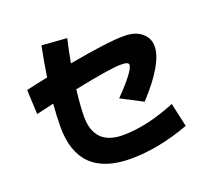

<svg xmlns="http://www.w3.org/2000/svg" viewBox="-142 -986 1284 1198"><g transform="rotate(-20 500.0 -387.0)"><path d="M921.9 -35.2Q719.2 40 533.7 41Q185.1 41 185.1 -295.4Q185.5 -372.1 192.4 -448.2Q131.8 -434.6 76.2 -421.4L68.8 -583.5Q128.9 -598.1 212.4 -614.7Q230.5 -731.4 248 -814.9L414.6 -802.7Q396.5 -726.1 382.3 -646.5Q645 -694.3 748.5 -693.8Q828.6 -694.3 870.6 -655.8Q909.7 -622.1 909.7 -569.3Q910.2 -456.1 732.9 -264.2L590.3 -338.4Q722.7 -473.6 722.7 -513.7Q722.7 -533.2 671.9 -532.7Q604.5 -533.2 358.4 -483.4Q345.7 -376.5 345.2 -306.2Q345.7 -114.3 536.6 -114.3Q695.3 -114.7 886.7 -193.4Z"/></g></svg>

Font: Droid Sans
Style: Regular
Weight: 400
Foundry: Ascender Corporation
Version: Version 1.00 build 114